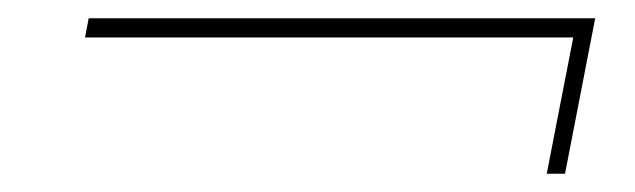

<svg xmlns="http://www.w3.org/2000/svg" viewBox="-20 -444 694 210"><path d="M77 -424H631L598 -254H578L607 -403H73Z"/></svg>

Font: Albert Sans Thin
Style: Italic
Weight: 250
Italic angle: -11.25°
Designer: Andreas Rasmussen
Foundry: a.Foundry
Version: Version 1.025